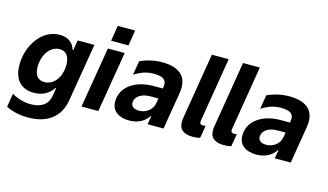

<svg xmlns="http://www.w3.org/2000/svg" viewBox="-105 -1106 2842 1666"><g transform="rotate(15 1316.0 -272.5)"><path d="M225.1 212.4C384.6 212.4 506.4 139.9 533.4 -24.1L619.7 -545.5H469.5L454.5 -453.8H448.5C436.4 -498.2 399.5 -552.6 308.2 -552.6C146 -552.6 35.9 -382.1 35.9 -211.6C35.9 -68.5 113.3 -7.8 218.8 -7.8C305.8 -7.8 362.6 -51.5 389.9 -96.6H396.3L384.6 -26.3C368.6 70.7 290.8 94.8 218.8 94.8C163.7 94.8 107.2 81.3 46.9 47.2L27 168.7C90.6 201.7 167.3 212.4 225.1 212.4ZM283.4 -121.4C224.1 -121.4 192.5 -161.2 192.8 -235.8C192.5 -340.6 253.9 -432.2 339.5 -432.2C398.1 -432.2 430 -390.3 430 -313.6C430 -209.5 371.1 -121.4 283.4 -121.4Z M773.1 -757.1 750.4 -617.9H906.6L929.3 -757.1ZM649.9 0H801.1L892 -545.5H740.8Z M1079.5 10.3C1158.4 10.3 1215.6 -22 1252.1 -75.6H1256.4L1243.6 0H1387.1L1442.5 -335.9C1468.8 -497.2 1365.1 -552.6 1228.3 -552.6C1163.7 -552.6 1098 -539.1 1031.2 -508.9L1010.3 -382.8C1066.1 -416.2 1112.2 -437.5 1185 -437.5C1289.1 -437.5 1299.4 -393.8 1294 -353.3L1291.2 -333.8H1210.6C1037.6 -333.8 920.5 -246.8 920.5 -117.9C920.5 -34.1 985.1 10.3 1079.5 10.3ZM1140.6 -94.1C1097.3 -94.1 1068.2 -112.6 1068.5 -146.7C1068.2 -196.7 1118.6 -240.1 1202.8 -240.1H1276.3L1269.5 -197.1C1259.2 -136.7 1205.3 -94.1 1140.6 -94.1Z M1650.2 3.9C1670.8 3.9 1696.4 1.4 1714.8 -3.6L1734 -118.3C1727.3 -115.1 1719.1 -114 1711.6 -114C1685 -114 1679 -129.3 1682.2 -148.4L1777.3 -727.3H1626.4L1529.1 -136.7C1521.3 -88.8 1512.1 3.9 1650.2 3.9Z M1930 3.9C1950.6 3.9 1976.2 1.4 1994.7 -3.6L2013.8 -118.3C2007.1 -115.1 1998.9 -114 1991.5 -114C1964.8 -114 1958.8 -129.3 1962 -148.4L2057.2 -727.3H1906.2L1808.9 -136.7C1801.1 -88.8 1791.9 3.9 1930 3.9Z M2221.9 10.3C2300.8 10.3 2358 -22 2394.5 -75.6H2398.8L2386 0H2529.5L2584.9 -335.9C2611.2 -497.2 2507.5 -552.6 2370.7 -552.6C2306.1 -552.6 2240.4 -539.1 2173.7 -508.9L2152.7 -382.8C2208.5 -416.2 2254.6 -437.5 2327.4 -437.5C2431.5 -437.5 2441.8 -393.8 2436.4 -353.3L2433.6 -333.8H2353C2180 -333.8 2062.9 -246.8 2062.9 -117.9C2062.9 -34.1 2127.5 10.3 2221.9 10.3ZM2283 -94.1C2239.7 -94.1 2210.6 -112.6 2210.9 -146.7C2210.6 -196.7 2261 -240.1 2345.2 -240.1H2418.7L2411.9 -197.1C2401.6 -136.7 2347.7 -94.1 2283 -94.1Z"/></g></svg>

Font: TID UI
Style: Bold Italic
Weight: 700
Italic angle: -9.39999°
Designer: The TID Project Authors
Foundry: Bakken & Bæck
Version: Version 1.001;hotconv 1.0.109;makeotfexe 2.5.65596